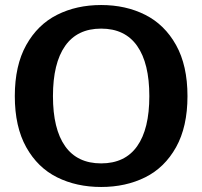

<svg xmlns="http://www.w3.org/2000/svg" viewBox="-20 -730 806 765"><path d="M39 -347Q39 -469 84.5 -550.5Q130 -632 207.5 -671Q285 -710 383 -710Q481 -710 558.5 -671Q636 -632 681.5 -550.5Q727 -469 727 -347Q727 -225 681.5 -143.5Q636 -62 558.5 -23.5Q481 15 383 15Q285 15 207.5 -23.5Q130 -62 84.5 -143.5Q39 -225 39 -347ZM575 -347Q575 -478 526.5 -547Q478 -616 383 -616Q288 -616 239.5 -547Q191 -478 191 -347Q191 -216 239.5 -147.5Q288 -79 383 -79Q478 -79 526.5 -147.5Q575 -216 575 -347Z"/></svg>

Font: Maitree
Style: Bold
Weight: 700
Designer: CadsonDemak Team
Foundry: CadsonDemak
Version: Version 1.002